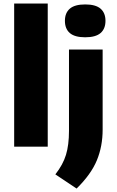

<svg xmlns="http://www.w3.org/2000/svg" viewBox="-20 -828 659 1084"><path d="M60 0V-808H249.5V0ZM412.5 236.5 292.5 156.5Q335.5 102 352.5 46.2Q369.5 -9.5 369.5 -89V-548.5H559.5V-96Q559.5 -2 526.8 77.2Q494 156.5 412.5 236.5ZM461 -617.5Q402 -617.5 374.2 -641.5Q346.5 -665.5 346.5 -710.5Q346.5 -755 374.2 -779Q402 -803 461 -803Q520 -803 547.8 -779Q575.5 -755 575.5 -710.5Q575.5 -665.5 547.8 -641.5Q520 -617.5 461 -617.5Z"/></svg>

Font: Encode Sans Semi Expanded ExtraBold
Style: Regular
Weight: 800
Width: 6
Designer: Multiple Designers
Foundry: Impallari Type
Version: Version 3.000; ttfautohint (v1.8.3) -l 8 -r 50 -G 200 -x 14 